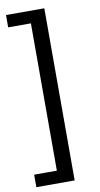

<svg xmlns="http://www.w3.org/2000/svg" viewBox="-98 -756 514 982"><g transform="rotate(-10 158.5 -265.0)"><path d="M207 182H8V117H126V-648H8V-712H207Z"/></g></svg>

Font: Muli-Regular
Style: Regular
Weight: 400
Version: Version 2.000